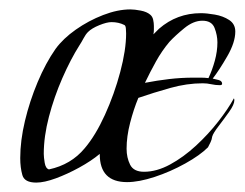

<svg xmlns="http://www.w3.org/2000/svg" viewBox="-20 -383 520 408"><path d="M57 5Q32 5 27.5 -11Q23 -27 23 -47Q23 -84 33 -126Q43 -168 60 -208.5Q77 -249 98 -279Q114 -301 141 -320Q168 -339 199 -351Q230 -363 257 -363Q266 -363 279 -360.5Q292 -358 299 -352Q304 -348 305.5 -341Q307 -334 307 -328Q307 -324 307 -319.5Q307 -315 306 -310L318 -322Q356 -355 407 -355Q419 -355 436.5 -352Q454 -349 467 -340.5Q480 -332 480 -316Q480 -293 463 -263.5Q446 -234 432 -216Q437 -215 444.5 -213Q452 -211 452 -205Q452 -202 447 -202Q438 -202 429 -204Q420 -206 411 -206Q377 -206 341.5 -196Q306 -186 274 -175Q264 -151 256.5 -122Q249 -93 249 -67Q249 -48 256.5 -33Q264 -18 286 -18Q313 -18 341.5 -33.5Q370 -49 396.5 -73.5Q423 -98 444 -125Q465 -152 477 -174Q478 -173 478 -170Q478 -161 467 -145.5Q456 -130 444.5 -115Q433 -100 431 -93Q430 -86 427.5 -81Q425 -76 422 -70Q405 -53 373.5 -35.5Q342 -18 308.5 -7Q275 4 250 4Q192 4 192 -55V-56Q174 -41 148.5 -27Q123 -13 98.5 -4Q74 5 57 5ZM288 -207Q314 -212 339.5 -215Q365 -218 391 -218Q399 -218 407 -218Q415 -218 423 -217Q431 -234 436.5 -254Q442 -274 442 -293Q442 -308 436 -323.5Q430 -339 410 -339Q391 -339 371.5 -323Q352 -307 340 -294Q324 -275 311.5 -252.5Q299 -230 288 -207ZM84 -23Q131 -33 160 -68Q183 -95 203 -139Q223 -183 235.5 -230Q248 -277 248 -312Q248 -315 247.5 -322Q247 -329 244 -330Q232 -336 217 -336Q207 -336 191 -329.5Q175 -323 167 -315Q162 -310 157.5 -301.5Q153 -293 149 -287Q130 -257 112.5 -217Q95 -177 84 -135Q73 -93 73 -56Q73 -49 75 -37Q77 -25 84 -23Z"/></svg>

Font: Beau Rivage
Style: Regular
Weight: 400
Designer: Robert E. Leuschke
Foundry: Robert E. Leuschke
Version: Version 1.010; ttfautohint (v1.8.3)